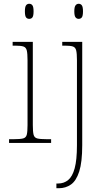

<svg xmlns="http://www.w3.org/2000/svg" viewBox="-20 -758 555 1018"><path d="M135 -658Q124 -658 118 -666Q112 -674 112 -698Q112 -721 118 -729.5Q124 -738 135 -738Q146 -738 152 -729.5Q158 -721 158 -698Q158 -674 152 -666Q146 -658 135 -658ZM28 0V-20H53Q87 -20 102.5 -24Q118 -28 122 -44Q126 -60 126 -95V-438Q126 -474 122 -490.5Q118 -507 104 -511.5Q90 -516 61 -516H47V-536H154V-95Q154 -60 158 -44Q162 -28 177.5 -24Q193 -20 227 -20H251V0ZM397 -658Q387 -658 380.5 -666Q374 -674 374 -698Q374 -721 380.5 -729.5Q387 -738 397 -738Q408 -738 414 -729.5Q420 -721 420 -698Q420 -674 414 -666Q408 -658 397 -658ZM279 240V215H288Q319 215 341.5 196.5Q364 178 376 134Q388 90 388 12V-439Q388 -474 384 -490.5Q380 -507 366.5 -511.5Q353 -516 325 -516H310V-536H416V12Q416 102 400 151.5Q384 201 356 220.5Q328 240 292 240Z"/></svg>

Font: Noto Serif Bengali SemiCondensed Thin
Style: Regular
Weight: 100
Width: 4
Designer: Juan Bruce, Universal Thirst, Indian Type Foundry and the Monotype Design Team.
Foundry: Monotype Imaging Inc.
Version: Version 2.003; ttfautohint (v1.8.4.7-5d5b)